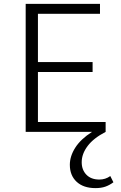

<svg xmlns="http://www.w3.org/2000/svg" viewBox="-20 -678 621 987"><path d="M563 259Q543 274 521.5 281.5Q500 289 471 289Q409 289 374 256.5Q339 224 339 169Q339 125 367 81Q395 37 453 0H112V-658H494V-607H175V-359H456V-308H175V-51H523V0Q461 32 430.5 72.5Q400 113 400 156Q400 195 424 220Q448 245 491 245Q522 245 547 227Z"/></svg>

Font: Isabella Sans
Style: Regular
Weight: 400
Designer: Original fonts by Christian Thalmann (Catharsis Fonts), Modifications by Cristiano Sobral
Version: Version 0.002;July 12, 2020;FontCreator 13.0.0.2655 64-bit; 